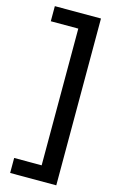

<svg xmlns="http://www.w3.org/2000/svg" viewBox="-135 -771 586 995"><g transform="rotate(15 158.0 -273.5)"><path d="M29 174H276.5V-721H29V-640H176.5V93.5H29Z"/></g></svg>

Font: Anybody UltraCondensed Thin Medium
Style: Regular
Weight: 500
Version: Version 1.111